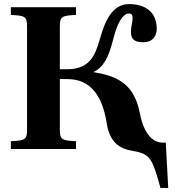

<svg xmlns="http://www.w3.org/2000/svg" viewBox="-20 -727 852 937"><path d="M33 0H351V-38C280 -41 272 -46 272 -97V-341H309C423 -341 480 -258 501 -125C515 -35 560 -2 626 9C710 24 722 39 763 190H801L789 -31H774C726 -31 682 -72 662 -177C632 -332 532 -358 437 -375V-376C485 -399 510 -445 534 -541C553 -617 581 -661 608 -661C623 -661 627 -655 627 -637C627 -614 619 -601 619 -571C619 -530 643 -521 681 -521C730 -521 745 -559 745 -585C745 -674 683 -707 609 -707C529 -707 492 -626 467 -535C443 -449 413 -389 306 -389H272V-595C272 -646 280 -651 351 -654V-692H33V-654C104 -651 112 -646 112 -595V-97C112 -46 104 -41 33 -38Z"/></svg>

Font: Heuristica
Style: Bold
Weight: 700
Version: Version 1.0.1